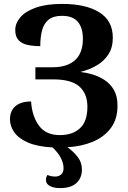

<svg xmlns="http://www.w3.org/2000/svg" viewBox="-20 -744 657 982"><path d="M288 218Q254 218 234.5 207Q215 196 215 177Q215 164 222 151Q230 154 239.5 156.5Q249 159 263 159Q280 159 292.5 148.5Q305 138 305 116Q305 92 292 65.5Q279 39 249 10Q171 6 123 -15Q75 -36 53 -67.5Q31 -99 31 -134Q31 -177 59 -201Q87 -225 139 -225Q144 -149 179.5 -101Q215 -53 286 -53Q351 -53 389 -88Q427 -123 427 -198Q427 -265 386 -301.5Q345 -338 252 -338H161V-400H249Q324 -400 364 -436.5Q404 -473 404 -546Q404 -601 378.5 -632Q353 -663 297 -663Q252 -663 228 -643Q204 -623 195 -588Q186 -553 186 -508Q151 -508 122 -514Q93 -520 75.5 -538Q58 -556 58 -590Q58 -625 84 -655.5Q110 -686 163.5 -705Q217 -724 298 -724Q419 -724 488 -681Q557 -638 557 -551Q557 -501 534.5 -466Q512 -431 474 -409Q436 -387 391 -376Q419 -373 452 -363.5Q485 -354 514.5 -335Q544 -316 562.5 -284Q581 -252 581 -204Q581 -134 546.5 -88.5Q512 -43 454.5 -19Q397 5 325 9Q356 31 377.5 59Q399 87 399 123Q399 166 371 192Q343 218 288 218Z"/></svg>

Font: Noto Serif
Style: Bold
Weight: 700
Designer: Monotype Design Team
Foundry: Monotype Imaging Inc.
Version: Version 2.014